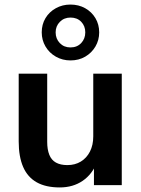

<svg xmlns="http://www.w3.org/2000/svg" viewBox="-20 -812 619 842"><path d="M242 10Q181 10 141 -12.5Q101 -35 81.5 -80Q62 -125 62 -192V-489H187V-190Q187 -156 196.3 -133Q205.5 -110 225.4 -99Q245.3 -88 275.4 -88Q309 -88 334.5 -103.5Q360 -119 374.5 -147.4Q389 -175.9 389 -214V-489H514V0H392V-102H406Q385 -48 342.5 -19Q300 10 242 10ZM289.1 -547Q254 -547 225 -563.5Q196 -580 179.5 -608.2Q163 -636.3 163 -670.1Q163 -705 179.5 -732.5Q196 -760 224.9 -776Q253.7 -792 288.8 -792Q325 -792 353.5 -776Q382 -760 398.5 -732.4Q415 -704.8 415 -669.8Q415 -636 398.5 -608Q382 -580 353.7 -563.5Q325.4 -547 289.1 -547ZM288.9 -604Q318 -604 336 -623.1Q354 -642.1 354 -670.1Q354 -698 336.1 -716.5Q318.3 -735 289.2 -735Q261 -735 242.5 -716.2Q224 -697.5 224 -670Q224 -642.1 242.3 -623Q260.6 -604 288.9 -604Z"/></svg>

Font: Nunito Sans 12pt ExtraLight
Style: Regular
Weight: 200
Designer: Vernon Adams
Foundry: Vernon Adams
Version: Version 3.101;gftools[0.9.27]